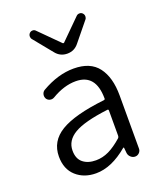

<svg xmlns="http://www.w3.org/2000/svg" viewBox="-151 -915 861 1024"><g transform="rotate(-20 279.5 -403.0)"><path d="M216.8 12.7Q148.4 12.7 104 -27.3Q59.6 -67.4 59.6 -138.7Q59.6 -225.6 137.7 -272.9Q215.8 -320.3 387.7 -339.8Q395.5 -340.8 394.5 -348.6Q393.6 -486.3 280.3 -486.3Q213.9 -486.3 143.6 -444.3Q131.8 -437.5 119.1 -440.4Q106.4 -443.4 99.6 -454.1Q92.8 -466.8 96.2 -480Q99.6 -493.2 111.3 -500Q204.1 -553.7 293 -553.7Q387.7 -553.7 431.6 -495.6Q475.6 -437.5 475.6 -335V-33.2Q475.6 -19.5 465.8 -9.8Q456.1 0 442.4 0Q428.7 0 418 -9.8Q407.2 -19.5 405.3 -33.2L402.3 -64.5Q402.3 -66.4 400.9 -66.4Q399.4 -66.4 397.5 -65.4Q304.7 12.7 216.8 12.7ZM239.3 -52.7Q277.3 -52.7 313 -69.8Q348.6 -86.9 389.6 -123Q394.5 -127.9 394.5 -135.7V-278.3Q394.5 -286.1 387.7 -285.2Q252.9 -268.6 195.8 -234.9Q138.7 -201.2 138.7 -143.6Q138.7 -97.7 166.5 -75.2Q194.3 -52.7 239.3 -52.7ZM224.6 -671.9 138.7 -777.3Q132.8 -784.2 132.8 -793.9Q132.8 -804.7 140.6 -812.5Q147.5 -819.3 157.7 -819.3Q168 -819.3 174.8 -811.5L286.1 -700.2Q288.1 -699.2 290 -699.2Q292 -699.2 293 -700.2L406.2 -812.5Q413.1 -819.3 423.8 -819.3Q433.6 -819.3 440.4 -812.5Q448.2 -804.7 448.2 -793.9Q448.2 -784.2 442.4 -777.3L356.4 -671.9Q331.1 -639.6 290.5 -639.6Q250 -639.6 224.6 -671.9Z"/></g></svg>

Font: Gen Jyuu Gothic P Normal
Style: Regular
Weight: 300
Designer: [Source Han Sans]
Ryoko NISHIZUKA  (kana & ideographs); Paul D. Hunt (Latin, Greek & Cyrillic); Wenlong ZHANG  (bopomofo
Version: Version 1.002.20150607